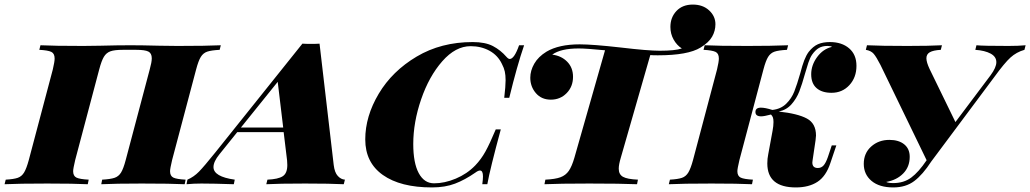

<svg xmlns="http://www.w3.org/2000/svg" viewBox="-68 -806 4507 840"><path d="M629 -606 709 -605Q836 -605 898 -608L893 -588Q856 -586 838.5 -580Q821 -574 810.5 -557Q800 -540 790 -502L685 -106Q676 -68 676 -57Q676 -36 690.5 -29Q705 -22 744 -20L740 0Q680 -3 552 -3Q437 -3 375 0L379 -20Q415 -22 433 -28Q451 -34 461.5 -51Q472 -68 482 -106L587 -502Q596 -534 596 -551Q596 -573 581 -580.5Q566 -588 528 -588H469Q433 -588 415 -581.5Q397 -575 386.5 -557.5Q376 -540 366 -502L261 -106Q252 -68 252 -57Q252 -36 266.5 -29Q281 -22 320 -20L316 0Q255 -3 139 -3Q13 -3 -48 0L-43 -20Q-8 -22 9.5 -28Q27 -34 37.5 -51.5Q48 -69 58 -106L163 -502Q171 -536 171 -550Q171 -572 156.5 -579Q142 -586 104 -588L109 -608Q167 -605 296 -605L371 -606Q447 -608 502 -608H504Q551 -608 629 -606Z M1441 -20 1436 0Q1378 -3 1267 -3Q1151 -3 1097 0L1102 -20Q1149 -22 1169 -35Q1189 -48 1189 -84Q1189 -97 1188 -104L1173 -228H970L892 -131Q866 -99 866 -75Q866 -33 959 -20L955 0Q866 -3 813 -3Q779 -3 748 0L752 -20Q780 -32 802.5 -55Q825 -78 874 -139L1255 -615Q1268 -614 1293 -614Q1318 -614 1330 -615L1392 -84Q1396 -51 1410 -36Q1424 -21 1441 -20ZM1171 -248 1147 -448 986 -248Z M1530 -196Q1530 -297 1589 -396Q1648 -495 1755 -558.5Q1862 -622 2000 -622Q2055 -622 2088.5 -604.5Q2122 -587 2148 -557Q2156 -548 2162 -548Q2182 -548 2203 -608H2225Q2194 -518 2160 -378H2138Q2144 -429 2144 -455Q2144 -477 2140.5 -493Q2137 -509 2128 -526Q2110 -564 2073.5 -584Q2037 -604 1991 -604Q1925 -604 1867 -538Q1809 -472 1774.5 -371.5Q1740 -271 1740 -176Q1740 -93 1764 -48.5Q1788 -4 1831 -4Q1877 -4 1926 -24.5Q1975 -45 2011 -82Q2037 -109 2056 -143.5Q2075 -178 2101 -240H2123Q2076 -67 2064 0H2042Q2045 -21 2045 -34Q2045 -60 2032 -60Q2024 -60 2012 -51Q1966 -19 1922.5 -2.5Q1879 14 1822 14Q1684 14 1607 -40.5Q1530 -95 1530 -196Z M3062 -700Q3062 -671 3047.5 -645.5Q3033 -620 2997 -598Q2942 -564 2810 -564Q2788 -564 2777 -565L2648 -116Q2639 -86 2639 -68Q2639 -43 2657.5 -32.5Q2676 -22 2723 -20L2719 0Q2649 -3 2510 -3Q2377 -3 2314 0L2318 -20Q2361 -22 2384 -30.5Q2407 -39 2420.5 -58.5Q2434 -78 2445 -116L2579 -586Q2497 -594 2464 -594Q2385 -594 2348 -567Q2388 -562 2413.5 -536Q2439 -510 2439 -470Q2439 -427 2411 -398.5Q2383 -370 2342 -370Q2301 -370 2276.5 -398.5Q2252 -427 2252 -466Q2252 -497 2269.5 -527.5Q2287 -558 2323 -580Q2377 -612 2468 -612Q2525 -612 2649 -598Q2767 -584 2818 -584Q2886 -584 2915 -594Q2893 -608 2879 -633Q2865 -658 2865 -688Q2865 -730 2891.5 -758Q2918 -786 2963 -786Q3007 -786 3034.5 -760.5Q3062 -735 3062 -700Z M3572 -601Q3566 -605 3552 -605Q3530 -605 3514.5 -596Q3499 -587 3485 -567Q3476 -554 3468.5 -531.5Q3461 -509 3454 -484Q3441 -437 3429 -406Q3417 -375 3395 -350Q3373 -325 3339 -318Q3422 -309 3462 -287.5Q3502 -266 3502 -213Q3502 -208 3500 -192L3487 -104L3486 -95Q3486 -71 3510 -71Q3525 -71 3535 -82Q3545 -93 3554 -119L3571 -170H3591L3565 -93Q3546 -35 3508.5 -10.5Q3471 14 3414 14Q3289 14 3289 -91Q3289 -112 3293 -131L3312 -234Q3316 -255 3316 -272Q3316 -285 3313.5 -292Q3311 -299 3305 -305Q3275 -297 3262 -297Q3237 -297 3237 -316Q3237 -335 3261 -335Q3280 -335 3311 -325Q3348 -329 3371.5 -352Q3395 -375 3407 -405.5Q3419 -436 3433 -485Q3442 -520 3450.5 -542Q3459 -564 3470 -579Q3489 -603 3510.5 -612.5Q3532 -622 3563 -622Q3615 -622 3647 -594.5Q3679 -567 3679 -518Q3679 -467 3648 -433.5Q3617 -400 3570 -400Q3528 -400 3504.5 -420.5Q3481 -441 3481 -481Q3481 -521 3507 -556.5Q3533 -592 3572 -601ZM3158 -57Q3158 -36 3172.5 -29Q3187 -22 3226 -20L3222 0Q3161 -3 3045 -3Q2919 -3 2858 0L2863 -20Q2898 -22 2915.5 -28Q2933 -34 2943.5 -51.5Q2954 -69 2964 -106L3069 -502Q3077 -536 3077 -550Q3077 -572 3062.5 -579Q3048 -586 3010 -588L3015 -608Q3073 -605 3202 -605Q3309 -605 3380 -608L3375 -588Q3338 -586 3320.5 -580Q3303 -574 3292.5 -557Q3282 -540 3272 -502L3167 -106Q3158 -68 3158 -57Z M4419 -608 4414 -588Q4379 -578 4353 -554.5Q4327 -531 4282 -469L4006 -99Q3969 -42 3932 -14Q3895 14 3840 14Q3779 14 3745 -14.5Q3711 -43 3711 -89Q3711 -136 3743.5 -165Q3776 -194 3823 -194Q3864 -194 3888 -174.5Q3912 -155 3912 -120Q3912 -76 3883.5 -47Q3855 -18 3809 -10Q3819 -5 3840 -5Q3886 -5 3918.5 -29Q3951 -53 3986 -105L3784 -522Q3766 -557 3754.5 -570.5Q3743 -584 3720 -588L3725 -608Q3785 -605 3902 -605Q3996 -605 4053 -608L4048 -588Q4015 -586 4000 -577.5Q3985 -569 3985 -551Q3985 -534 3999 -504L4112 -272L4266 -477Q4291 -511 4291 -534Q4291 -558 4266 -571.5Q4241 -585 4199 -588L4204 -608Q4232 -605 4344 -605Q4387 -605 4419 -608Z"/></svg>

Font: Playfair Display SC Black
Style: Italic
Weight: 900
Italic angle: -14°
Designer: Claus Eggers Sørensen
Foundry: Claus Eggers Sørensen
Version: Version 1.200; ttfautohint (v1.6)